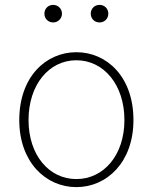

<svg xmlns="http://www.w3.org/2000/svg" viewBox="-20 -754 626 787"><path d="M198 -662C218 -662 234 -678 234 -698C234 -718 218 -734 198 -734C177 -734 162 -718 162 -698C162 -678 177 -662 198 -662ZM388 -662C409 -662 424 -678 424 -698C424 -718 409 -734 388 -734C367 -734 352 -718 352 -698C352 -678 367 -662 388 -662ZM293 13C418 13 527 -89 527 -262C527 -439 418 -540 293 -540C168 -540 59 -439 59 -262C59 -89 168 13 293 13ZM293 -20C181 -20 97 -118 97 -262C97 -407 181 -507 293 -507C405 -507 490 -407 490 -262C490 -118 405 -20 293 -20Z"/></svg>

Font: SSpoqa Han Sans Neo Thin
Style: Regular
Weight: 100
Designer: [Spoqa Han Sans Neo] Dong-huui Kim  Younghwa Kang  Yujin Lee  [Noto Sans] Ryoko NISHIZUKA  (kana & ideographs); Paul D. 
Foundry: Spoqa (http://www.spoqa-han-sans.com)
Version: Version 1.000